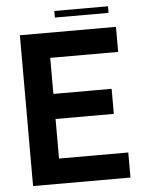

<svg xmlns="http://www.w3.org/2000/svg" viewBox="-55 -826 656 870"><g transform="rotate(-5 273.5 -391.0)"><path d="M60 0V-686H497V-572H188V-408H453V-294H188V-114H503V0ZM225 -752V-782H469V-752Z"/></g></svg>

Font: AXENEO7
Style: Regular
Weight: 400
Designer: Hector Gatti, Simon Guibord
Foundry: Omnibus-Type, Jean-Christophe Thérien
Version: Version 1.000